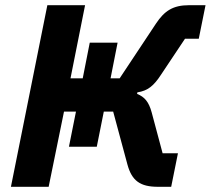

<svg xmlns="http://www.w3.org/2000/svg" viewBox="-20 -718 810 738"><path d="M22 0H167L226 -289H272L245 -154H352L379 -289H415L470 -85C487 -23 519 0 587 0H638L664 -129H605L563 -286C552 -327 535 -346 507 -357L508 -363C548 -369 571 -388 599 -431L691 -569H744L770 -698H706C645 -698 612 -676 580 -628L440 -417H405L432 -554H325L298 -417H251L307 -698H162Z"/></svg>

Font: LVC Sans
Style: Bold Italic
Weight: 700
Italic angle: -11.31°
Designer: Mike Abbink, Paul van der Laan, Pieter van Rosmalen
Foundry: Bold Monday
Version: Version 3.0